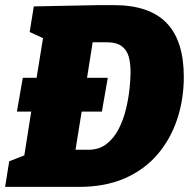

<svg xmlns="http://www.w3.org/2000/svg" viewBox="-32 -730 747 750"><path d="M34 -294 57 -426H111L136 -581L84 -605L100 -705L354 -710H412Q552 -710 619 -640Q686 -570 686 -430Q686 -342 660 -264Q634 -186 583 -126.5Q532 -67 455.5 -33.5Q379 0 277 0H-12L4 -100L63 -123L90 -294ZM313 -145Q355 -145 384 -167.5Q413 -190 431.5 -226Q450 -262 460 -303.5Q470 -345 474 -383.5Q478 -422 478 -448Q478 -482 471 -508Q464 -534 443.5 -549.5Q423 -565 383 -565H330L308 -426H389L366 -294H287L263 -145Z"/></svg>

Font: Bitter Black
Style: Italic
Weight: 900
Italic angle: -9°
Designer: Sol Matas, and Bitter project Authors
Foundry: Sol Matas
Version: Version 2.001